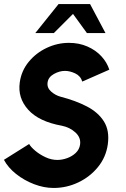

<svg xmlns="http://www.w3.org/2000/svg" viewBox="-42 -919 627 952"><path d="M224 13Q176 13 127 -5.8Q78 -24.5 38 -56.2Q-2 -88 -22.5 -126.5L102.5 -205Q110.5 -190.5 132.2 -172Q154 -153.5 183 -139.8Q212 -126 242.5 -126Q266.5 -126 291.2 -135Q316 -144 333.8 -161Q351.5 -178 355 -202Q360 -236.5 332.2 -262Q304.5 -287.5 265 -295.5Q151 -316 98 -374.8Q45 -433.5 56 -510.5Q64 -568 100.2 -612.2Q136.5 -656.5 189.5 -681.5Q242.5 -706.5 300 -706.5Q350 -706.5 391.2 -688.5Q432.5 -670.5 460.5 -640.2Q488.5 -610 500 -573.5L366 -514.5Q357.5 -542.5 331 -555Q304.5 -567.5 280 -567.5Q252.5 -567.5 225 -552Q197.5 -536.5 194 -510.5Q190 -484 211.5 -465Q233 -446 260 -439Q332 -420.5 388.2 -391.5Q444.5 -362.5 473.2 -317Q502 -271.5 492.5 -203Q483.5 -139.5 443.8 -90.8Q404 -42 346 -14.5Q288 13 224 13ZM404.5 -899 481 -755H389L320 -850L225 -755H133L248.5 -899Z"/></svg>

Font: Urbanist ExtraBold
Style: Italic
Weight: 800
Italic angle: -8°
Designer: Corey Hu
Foundry: Corey Hu
Version: Version 1.321; ttfautohint (v1.8.4.7-5d5b)